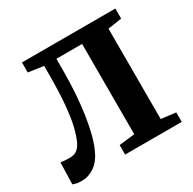

<svg xmlns="http://www.w3.org/2000/svg" viewBox="-164 -911 1090 1086"><g transform="rotate(-30 381.5 -368.0)"><path d="M75 6.5Q47.5 6.5 37.8 4Q28 1.5 13.5 -3L17.5 -144.5Q36 -142.5 47 -141.5Q58 -140.5 76.5 -140.5Q90 -140.5 103.5 -144Q117 -147.5 130.2 -159.2Q143.5 -171 155.5 -196Q171 -229.5 183.5 -281.2Q196 -333 203.2 -413.5Q210.5 -494 210.5 -612V-663.5L111.5 -677.5V-743H721.5V-677.5L631 -663.5V-73.5L726 -62V0H356.5V-62L458.5 -74V-663.5H290.5V-587.5Q290.5 -511 285.5 -439.5Q280.5 -368 271.2 -305Q262 -242 248.5 -190Q235 -138 217 -100Q193 -47 154.2 -20.2Q115.5 6.5 75 6.5Z"/></g></svg>

Font: Merriweather 28pt Black
Style: Regular
Weight: 900
Version: Version 2.100